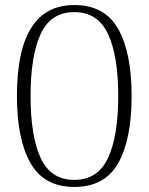

<svg xmlns="http://www.w3.org/2000/svg" viewBox="-20 -730 589 760"><path d="M47 -350Q47 -710 274 -710Q394 -710 447.5 -616Q501 -522 501 -350Q501 -177 447.5 -83.5Q394 10 274 10Q155 10 101 -84Q47 -178 47 -350ZM448 -350Q448 -509 407.5 -595.5Q367 -682 274 -682Q181 -682 141 -595.5Q101 -509 101 -350Q101 -191 141 -104.5Q181 -18 274 -18Q367 -18 407.5 -104.5Q448 -191 448 -350Z"/></svg>

Font: Taviraj ExtraLight
Style: Regular
Weight: 275
Designer: Katatrad Team
Foundry: CadsonDemak
Version: Version 1.001